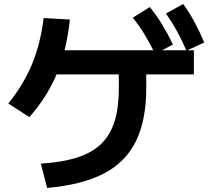

<svg xmlns="http://www.w3.org/2000/svg" viewBox="-20 -875 1040 954"><path d="M183 -62Q289 -68.6 363.2 -92.3Q437.4 -116 482.9 -160.3Q528.4 -204.6 549.4 -272.5Q570.4 -340.3 570.4 -435.3V-568.7H706.6V-435.3Q706.6 -277.3 655.1 -172.8Q603.6 -68.3 494.8 -12.2Q386 44 214 58.7ZM21.3 -360.7Q96.4 -453.7 138.9 -555.8Q181.4 -658 196.7 -785.3L327 -778Q311.6 -628 263.5 -511.2Q215.3 -394.4 126 -293ZM215.3 -505.4V-625.3H943.3V-505.4ZM751 -606.7Q724 -661.4 698.2 -703.9Q672.4 -746.3 640 -787.3L724.4 -840Q758.7 -797.3 786.2 -752.2Q813.7 -707 839.3 -654ZM906.4 -623.3Q882.7 -678.3 858.4 -722Q834 -765.7 804.7 -808L890.3 -855Q922.3 -810.7 947 -764.5Q971.7 -718.3 995 -663.7Z"/></svg>

Font: M PLUS 1 Thin
Style: Regular
Weight: 100
Designer: Coji Morishita
Foundry: UNDERFOREST DESIGN
Version: Version 1.001